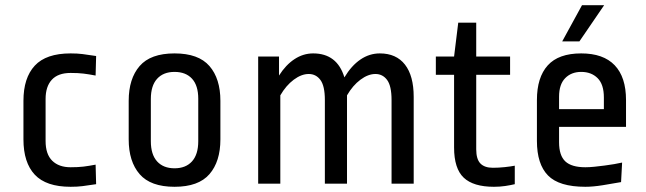

<svg xmlns="http://www.w3.org/2000/svg" viewBox="-20 -705 2478 737"><path d="M251 12Q157 12 113.5 -34.5Q70 -81 70 -170V-318Q70 -406 113.5 -453Q157 -500 251 -500Q277 -500 296.5 -497.5Q316 -495 349 -490L347 -415Q321 -420 300.5 -422.5Q280 -425 251 -425Q203 -425 179 -399Q155 -373 155 -325V-164Q155 -113 180.5 -88Q206 -63 251 -63Q280 -63 300.5 -65.5Q321 -68 347 -73L349 2Q316 7 296.5 9.5Q277 12 251 12Z M741 -326Q741 -377 717 -403Q693 -429 650 -429Q607 -429 583 -402.5Q559 -376 559 -325V-163Q559 -112 583 -85.5Q607 -59 650 -59Q693 -59 717 -85.5Q741 -112 741 -163ZM826 -170Q826 -85 784 -36.5Q742 12 650 12Q558 12 516 -36.5Q474 -85 474 -170V-318Q474 -403 516 -451.5Q558 -500 650 -500Q742 -500 784 -451.5Q826 -403 826 -318Z M971 0V-488H1051V-415Q1077 -456 1110.5 -478Q1144 -500 1182 -500Q1274 -500 1302 -408Q1329 -453 1363.5 -476.5Q1398 -500 1438 -500Q1501 -500 1534.5 -457Q1568 -414 1568 -333V0H1483V-321Q1483 -375 1466 -398Q1449 -421 1421 -421Q1393 -421 1363.5 -399Q1334 -377 1312 -339V0H1227V-321Q1227 -375 1210 -398Q1193 -421 1165 -421Q1137 -421 1107.5 -399Q1078 -377 1056 -339V0Z M1723 -418H1653V-488H1723L1739 -618H1808V-488H1938V-418H1808V-132Q1808 -94 1824 -77.5Q1840 -61 1872 -61Q1894 -61 1917.5 -63.5Q1941 -66 1956 -69V2Q1939 6 1919 9Q1899 12 1876 12Q1797 12 1760 -23Q1723 -58 1723 -139Z M2041 -321Q2041 -408 2082.5 -454Q2124 -500 2211 -500Q2296 -500 2339.5 -454.5Q2383 -409 2383 -321V-218H2126V-159Q2126 -108 2150 -85.5Q2174 -63 2227 -63Q2243 -63 2262 -65Q2281 -67 2300.5 -69.5Q2320 -72 2337.5 -75Q2355 -78 2368 -81L2364 -6Q2331 0 2293.5 6Q2256 12 2227 12Q2126 12 2083.5 -31.5Q2041 -75 2041 -164ZM2126 -286H2298V-331Q2298 -381 2274 -405Q2250 -429 2211 -429Q2173 -429 2149.5 -405Q2126 -381 2126 -334ZM2204 -546H2138L2214 -685H2299Z"/></svg>

Font: Ropa Sans
Style: Regular
Weight: 400
Designer: Botio Nikoltchev
Foundry: Botjo Nikoltchev
Version: Version 1.002